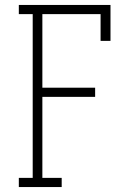

<svg xmlns="http://www.w3.org/2000/svg" viewBox="-20 -755 540 775"><path d="M56 0V-37H112V-698H56V-735H426V-590H386V-698H151V-401H364V-364H151V-37H229V0Z"/></svg>

Font: Iosevka Slab Extralight
Style: Regular
Weight: 200
Monospace: yes
Designer: Belleve Invis
Foundry: Belleve Invis
Version: Version 11.1.1; ttfautohint (v1.8.3)